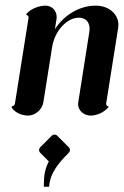

<svg xmlns="http://www.w3.org/2000/svg" viewBox="-20 -416 451 699"><path d="M158.9 263.9C161.6 213.1 195.8 174.8 230.2 140.4C233.2 137.5 234.6 133.8 234.6 130.1C234.6 126.5 233.2 122.8 230.2 119.9L188.7 78.4C185.8 75.4 182.1 74 178.5 74C174.8 74 171.1 75.4 168.2 78.4L126.7 119.9C123.8 122.8 122.3 126.5 122.3 130.1C122.3 133.8 123.8 137.5 126.7 140.4L157.7 171.6C143.6 199.5 139.6 220.5 139.4 263.9ZM34.4 -39.1C33.4 -33.2 29.1 -29.3 23.2 -29.3L22.5 -24.4C34.2 -5.9 58.1 3.9 81.3 4.9C108.6 4.9 133.5 -16.6 137.9 -43.9L169.7 -244.4C179.2 -303.5 222.9 -351.6 267.6 -351.6C291.7 -351.6 306.2 -335.7 306.2 -311C306.2 -307.4 305.9 -303.7 305.2 -299.8L265.9 -49.8C264.9 -43.7 264.2 -39.6 264.2 -37.4C264.2 -13.2 285.6 4.9 310.8 4.9C334.5 3.9 356.4 -5.9 374 -24.4L374.8 -29.3C368.9 -29.3 366.5 -32.5 366.5 -39.1L410.2 -314.5C410.6 -318.1 411.1 -321.8 411.1 -325.4C411.1 -365 376.2 -395.5 328.4 -395.5C269 -395.5 212.2 -360.4 179.9 -309.6L185.8 -346.7C186.3 -349.4 186.3 -351.8 186.3 -354.2C186.3 -377.4 169.2 -395.5 144.8 -395.5C121.1 -394.8 94 -385 76.7 -366.2L75.7 -361.3C81.1 -361.3 84 -357.4 84 -351.6Z"/></svg>

Font: RisaltypS01
Style: Medium
Weight: 500
Italic angle: -9°
Designer: gluk
Foundry: gluk
Version: Version 0.24